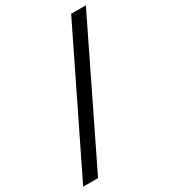

<svg xmlns="http://www.w3.org/2000/svg" viewBox="-270 -844 876 995"><g transform="rotate(-30 168.0 -346.5)"><path d="M16 57H-73L321 -750H409Z"/></g></svg>

Font: Winston Medium
Style: Italic
Weight: 500
Italic angle: -9°
Designer: Original fonts by Vernon Adams / Changes by Cristiano Sobral
Foundry: Original fonts by Vernon Adams / Changes by Cristiano Sobral
Version: Version 2.503;July 17, 2020;FontCreator 13.0.0.2655 64-bit